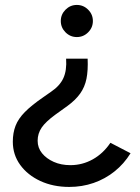

<svg xmlns="http://www.w3.org/2000/svg" viewBox="-20 -524 554 758"><path d="M326 -292.4Q328 -246.1 321.4 -213.2Q314.8 -180.3 296.3 -154.4Q277.7 -128.5 246 -105.5L199.1 -71.8Q160.4 -43.6 144.5 -20.3Q128.6 3.1 128.6 31.8Q128.6 59.5 145.9 80.9Q163.2 102.2 192.2 115.1Q221.1 128 258 128Q305.2 128 346.4 105Q387.5 82 415.9 39.7L495.4 81Q469.4 123.1 432.1 152.8Q394.9 182.6 349.5 198.3Q304.1 214 253.4 214Q189.8 214 139.3 190.6Q88.9 167.2 59.8 127.1Q30.6 86.9 30.6 35.4Q30.6 0.5 41.4 -27.4Q52.2 -55.4 78.3 -81.8Q104.3 -108.2 150.2 -139.8L181.6 -161.8Q216.2 -185 230.2 -215.6Q244.2 -246.2 241 -292.4ZM283.3 -504.5Q309.4 -504.5 328 -485.8Q346.7 -467.1 346.7 -441.1Q346.7 -415.1 328 -396.4Q309.4 -377.7 283.3 -377.7Q257.3 -377.7 238.7 -396.4Q220 -415.1 220 -441.1Q220 -467.1 238.7 -485.8Q257.3 -504.5 283.3 -504.5Z"/></svg>

Font: Red Hat Display VF
Style: Regular
Weight: 300
Designer: Pentagram, MCKL
Foundry: Pentagram, MCKL
Version: Version 1.023